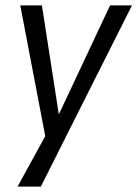

<svg xmlns="http://www.w3.org/2000/svg" viewBox="-20 -510 508 710"><path d="M45 180 153 -17V23L55 -490H135L200 -71H190L387 -490H468L131 180Z"/></svg>

Font: Nunito Sans 10pt Condensed
Style: Italic
Weight: 400
Width: 3
Italic angle: -9°
Designer: Vernon Adams
Foundry: Vernon Adams
Version: Version 3.101;gftools[0.9.27]